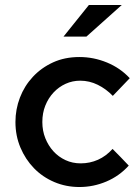

<svg xmlns="http://www.w3.org/2000/svg" viewBox="-20 -742 561 771"><path d="M42 0ZM304 -86Q341 -86 373.5 -100.5Q406 -115 432 -144Q449 -127 465 -110.5Q481 -94 497 -77Q459 -35 407 -13Q355 9 299 9Q245 9 198 -11Q151 -31 116.5 -66.5Q82 -102 62 -149.5Q42 -197 42 -252Q42 -303 60 -350Q78 -397 112 -433.5Q146 -470 193 -491.5Q240 -513 299 -513Q356 -513 409.5 -491Q463 -469 501 -428Q484 -411 467 -392.5Q450 -374 433 -357Q406 -385 372.5 -401.5Q339 -418 302 -418Q271 -418 243.5 -405.5Q216 -393 195 -370.5Q174 -348 162 -318Q150 -288 150 -252Q150 -217 162 -187Q174 -157 194.5 -134.5Q215 -112 243 -99Q271 -86 304 -86ZM337 -722H469L327 -595H235Z"/></svg>

Font: Rosa Sans Medium
Style: Regular
Weight: 500
Designer: Pentagram / MCKL
Foundry: Pentagram / MCKL
Version: Version 1.005;September 16, 2019;FontCreator 11.5.0.2425 64-